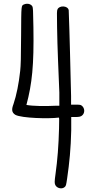

<svg xmlns="http://www.w3.org/2000/svg" viewBox="-20 -820 520 1040"><path d="M291.6 -769.6C288 -762.4 287.7 -753 289.2 -672.5C290.6 -564.7 297.4 -420.8 301.4 -319.6V-247.1H276.9C226.9 -244.3 159.2 -245 123.1 -251.6C153.8 -366.4 164.3 -467 161 -671C159.6 -764.6 158.8 -779.6 155.2 -785.6C147.4 -798.7 127.4 -803.5 110.8 -796.3C94.6 -789.3 95.3 -796.5 94.3 -627.7C93.7 -506.4 92.6 -466.5 89.4 -436.1C81.9 -366.8 69.3 -304.5 53.2 -256.7C42.6 -229.2 41.9 -211 63.3 -197.9C97.6 -179.6 246.4 -176 296.7 -182.9C301.3 -184.1 301.4 -182.4 299.8 -123.8C297.4 -31.4 291.4 45.8 280.8 122C274.7 165.3 274.7 174.5 280.8 184.4C290.9 201 316.8 205.5 330.4 193.1C337.5 186.7 338.1 184.4 343.8 145.5C356 62.6 363.7 -16.1 365.8 -113.9V-186.1H384.8C410.6 -186.1 418.5 -188.1 426.9 -196.5C440.4 -210 439 -234.1 424.2 -246.5C417 -252.5 414.8 -253 390.8 -253H365V-300.6C361.9 -423.2 357.1 -644.5 352.2 -764.6C347.7 -790.5 300.7 -791.4 291.6 -769.6Z"/></svg>

Font: DIARIO_DE_ANDY
Style: Regular
Weight: 400
Version: Version 001.000